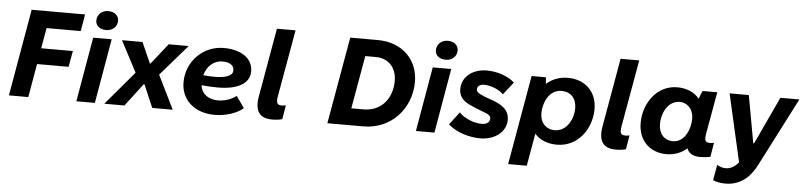

<svg xmlns="http://www.w3.org/2000/svg" viewBox="-51 -1040 6453 1540"><g transform="rotate(5 3175.5 -269.5)"><path d="M188 0 235 -270H489L512 -399H257L286 -564H561L584 -700H154L32 0Z M575 0H724L814 -520H665ZM763 -590C812 -590 852 -622 852 -672C852 -713 819 -743 767 -743C717 -743 678 -708 678 -659C678 -619 711 -590 763 -590Z M800 0H962L1102 -184H1107L1186 0H1351L1219 -268V-272L1434 -520H1273L1141 -353H1136L1062 -520H897L1027 -272V-268Z M1688 12C1780 12 1868 -18 1918 -62L1853 -155C1816 -127 1764 -106 1707 -106C1629 -106 1573 -145 1564 -216C1610 -211 1654 -209 1695 -209C1851 -209 1951 -260 1951 -361C1951 -471 1848 -529 1717 -529C1549 -529 1418 -395 1418 -227C1418 -82 1531 12 1688 12ZM1571 -297C1590 -368 1643 -420 1714 -420C1773 -420 1808 -399 1808 -355C1808 -310 1744 -292 1662 -292C1632 -292 1600 -294 1571 -297Z M2151 9C2181 9 2208 6 2233 -1L2252 -114C2241 -111 2230 -110 2219 -110C2179 -110 2173 -129 2182 -183L2277 -720H2127L2030 -168C2009 -50 2049 9 2151 9Z M2596 0H2887C3107 0 3267 -174 3267 -392C3267 -563 3145 -700 2940 -700H2719ZM2777 -136 2852 -563H2935C3042 -564 3105 -488 3105 -386C3105 -247 3022 -136 2875 -136Z M3309 0H3458L3548 -520H3399ZM3497 -590C3546 -590 3586 -622 3586 -672C3586 -713 3553 -743 3501 -743C3451 -743 3412 -708 3412 -659C3412 -619 3445 -590 3497 -590Z M3827 14C3942 14 4035 -53 4035 -153C4035 -247 3951 -282 3876 -307C3808 -332 3767 -347 3767 -374C3767 -403 3790 -418 3829 -417C3883 -414 3944 -389 3978 -354L4058 -455C4006 -504 3914 -533 3836 -533C3720 -533 3634 -466 3634 -366C3634 -294 3685 -261 3741 -238C3839 -192 3894 -191 3894 -152C3894 -119 3868 -103 3829 -103C3764 -103 3687 -136 3647 -179L3569 -76C3638 -13 3746 14 3827 14Z M4069 200H4219L4265 -62C4305 -16 4366 11 4444 11C4615 11 4721 -142 4721 -299C4721 -437 4628 -531 4487 -531C4418 -531 4359 -507 4314 -467C4313 -488 4312 -509 4310 -520H4195ZM4414 -103C4364 -103 4299 -138 4299 -232C4299 -307 4341 -422 4445 -422C4520 -422 4566 -372 4566 -292C4566 -214 4520 -103 4414 -103Z M4918 9C4948 9 4975 6 5000 -1L5019 -114C5008 -111 4997 -110 4986 -110C4946 -110 4940 -129 4949 -183L5044 -720H4894L4797 -168C4776 -50 4816 9 4918 9Z M5599 9C5628 9 5656 6 5680 0L5699 -114C5688 -111 5677 -110 5664 -110C5627 -110 5621 -129 5630 -183L5690 -520H5572C5563 -503 5553 -479 5546 -455C5507 -503 5446 -532 5368 -532C5202 -532 5099 -379 5099 -222C5099 -84 5189 10 5327 10C5392 10 5448 -13 5491 -51C5506 -12 5539 9 5599 9ZM5399 -417C5445 -417 5508 -382 5508 -288C5508 -214 5467 -98 5369 -98C5298 -98 5254 -149 5254 -229C5254 -307 5298 -417 5399 -417Z M5818 204C5957 204 6028 109 6067 33L6351 -520H6198L6020 -138H6013L5944 -520H5789L5913 25C5881 64 5845 81 5811 81C5783 81 5761 73 5740 60L5718 185C5746 199 5787 204 5818 204Z"/></g></svg>

Font: Fixel Display
Style: Bold Italic
Weight: 700
Italic angle: -10°
Designer: AlfaBravo + MacPaw
Foundry: Kyrylo Tkachov, Marchela Mozhyna, Serhii Makarenko, Maria Weinstein, Zakhar Kryvoshyya
Version: Version 1.210;Glyphs 3.2 (3217)